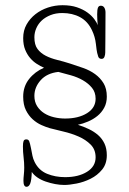

<svg xmlns="http://www.w3.org/2000/svg" viewBox="-20 -710 494 737"><path d="M102 -50Q101 -18 96 -5.5Q91 7 82 7Q70 7 70 -16Q70 -26 71.5 -39.5Q73 -53 73 -67Q73 -86 70.5 -106.5Q68 -127 68 -148Q68 -162 70.5 -168.5Q73 -175 81 -175Q89 -175 92 -168Q95 -161 99 -141Q102 -125 104.5 -112.5Q107 -100 113 -88Q129 -56 160.5 -43Q192 -30 230 -30Q281 -30 314 -50.5Q347 -71 347 -106Q347 -136 328 -155Q309 -174 281.5 -186Q254 -198 223.5 -205Q193 -212 171 -218Q157 -222 139 -230Q121 -238 105.5 -252Q90 -266 79.5 -287Q69 -308 69 -339Q69 -378 91.5 -406.5Q114 -435 149 -450Q135 -456 121 -465Q107 -474 95.5 -487.5Q84 -501 76.5 -519.5Q69 -538 69 -564Q69 -593 82 -616Q95 -639 116 -655.5Q137 -672 164 -681Q191 -690 220 -690Q252 -690 275.5 -682Q299 -674 315.5 -662Q332 -650 342 -636.5Q352 -623 355 -613Q354 -626 353.5 -636Q353 -646 353 -655Q353 -673 356 -680.5Q359 -688 367 -688Q376 -688 380.5 -680.5Q385 -673 385 -662Q385 -602 384.5 -560.5Q384 -519 384 -508Q384 -500 381 -492Q378 -484 370 -484Q360 -484 357 -493Q354 -502 353 -507Q351 -515 348 -542Q345 -569 333 -594Q317 -628 287.5 -644Q258 -660 219 -660Q194 -660 174 -652Q154 -644 140.5 -631.5Q127 -619 119.5 -602Q112 -585 112 -567Q112 -538 124 -522Q136 -506 155.5 -496Q175 -486 199.5 -480Q224 -474 249 -466Q274 -458 299.5 -449Q325 -440 345 -425.5Q365 -411 377.5 -390.5Q390 -370 390 -339Q390 -315 380 -296.5Q370 -278 354 -265Q338 -252 318 -243.5Q298 -235 279 -231Q301 -224 321 -214.5Q341 -205 356.5 -191.5Q372 -178 381 -159Q390 -140 390 -114Q390 -81 372 -59Q354 -37 328 -24Q302 -11 274 -5.5Q246 0 227 0Q210 0 191.5 -3.5Q173 -7 155.5 -13Q138 -19 124 -28.5Q110 -38 102 -50ZM112 -342Q112 -319 122.5 -302.5Q133 -286 149.5 -275.5Q166 -265 187 -260Q208 -255 230 -255Q281 -255 314 -275.5Q347 -296 347 -331Q347 -356 333 -373Q319 -390 298 -402Q277 -414 252 -421Q227 -428 204 -434Q160 -429 136 -402Q112 -375 112 -342Z"/></svg>

Font: Life Savers
Style: Regular
Weight: 400
Designer: Pablo Impallari, Rodrigo Fuenzalida, Brenda Gallo
Foundry: Pablo Impallari, Rodrigo Fuenzalida, Brenda Gallo
Version: Version 3.001; ttfautohint (v0.95) -l 8 -r 50 -G 200 -x 14 -